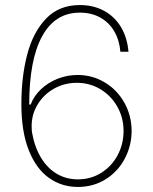

<svg xmlns="http://www.w3.org/2000/svg" viewBox="-20 -737 611 767"><path d="M65.4 -321.3Q65.4 -429.2 88.4 -518.1Q111.3 -606.9 163.3 -661.9Q215.3 -716.8 298.8 -716.8Q354 -716.8 396.5 -693.4Q439 -669.9 463.9 -627.7Q488.8 -585.4 493.2 -530.3H460.9Q457 -576.7 436.5 -611.8Q416 -647 380.9 -666.7Q345.7 -686.5 298.8 -686.5Q199.7 -686.5 148.2 -592Q96.7 -497.6 96.7 -319.3H102.5Q115.2 -353.5 143.6 -380.4Q171.9 -407.2 210.2 -422.4Q248.5 -437.5 290 -437.5Q348.6 -437.5 397.9 -408.2Q447.3 -378.9 476.3 -327.6Q505.4 -276.4 505.9 -213.9Q505.4 -153.8 478 -102.5Q450.7 -51.3 401.9 -20.8Q353 9.8 291 9.8Q226.6 9.8 175.5 -26.4Q124.5 -62.5 95 -136.7Q65.4 -210.9 65.4 -321.3ZM473.6 -213.9Q473.6 -266.6 448.7 -310.8Q423.8 -355 381.1 -380.6Q338.4 -406.2 287.1 -406.2Q237.3 -406.2 195.8 -382.8Q154.3 -359.4 130.4 -319.8Q106.4 -280.3 106.4 -233.4Q106.4 -214.8 108.4 -205.1Q119.1 -147 144.8 -105.5Q170.4 -64 207.8 -42.2Q245.1 -20.5 291 -20.5Q342.8 -20.5 384.5 -46.6Q426.3 -72.8 450 -117.2Q473.6 -161.6 473.6 -213.9Z"/></svg>

Font: Pretendard JP Thin
Style: Regular
Weight: 100
Designer: Base glyphs from Inter by Rasmus Andersson; Hangeul glyphs from Noto Sans CJK(Source Han Sans) by Jang Soo-young and Kan
Foundry: Kil Hyung-jin
Version: Version 1.309